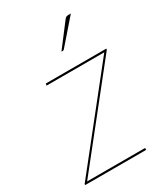

<svg xmlns="http://www.w3.org/2000/svg" viewBox="-177 -791 764 874"><g transform="rotate(-30 205.0 -354.5)"><path d="M400.5 -486.5Q400.5 -483.5 396 -479L23 -10H328L327 0H7V-3Q7 -5 8.2 -6.8Q9.5 -8.5 11 -10L384.5 -480H81L83 -490H401ZM341 -709 232 -584Q229.5 -580 224 -580H217L307 -698Q312.5 -705 316.5 -707Q320.5 -709 328 -709Z"/></g></svg>

Font: Lato Hairline
Style: Italic
Weight: 250
Italic angle: -7°
Designer: Lukasz Dziedzic
Foundry: Lukasz Dziedzic
Version: Version 1.104; Western+Polish opensource